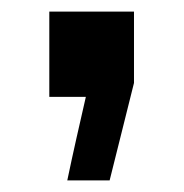

<svg xmlns="http://www.w3.org/2000/svg" viewBox="-20 -167 317 331"><path d="M96 144H169L211 -24V-147H65V0H128C117 48 106 96 96 144Z"/></svg>

Font: Chivo
Style: Bold
Weight: 700
Designer: Hector Gatti
Foundry: Omnibus-Type
Version: Version 1.003;PS 001.003;hotconv 1.0.70;makeotf.lib2.5.58329